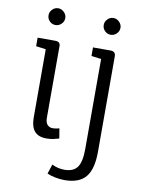

<svg xmlns="http://www.w3.org/2000/svg" viewBox="-106 -838 854 1151"><g transform="rotate(10 321.0 -263.0)"><path d="M218 14Q169 14 145.5 -13.5Q122 -41 122 -99V-512L62 -520V-572H170Q202 -572 200 -541V-108Q200 -80 212.5 -66.5Q225 -53 244 -53Q258 -53 268.5 -55.5Q279 -58 285 -59L295 1Q279 6 260 10Q241 14 218 14ZM154 -665Q133 -665 118 -680Q103 -695 103 -716Q103 -736 118 -751.5Q133 -767 154 -767Q174 -767 189.5 -751.5Q205 -736 205 -716Q205 -695 189.5 -680Q174 -665 154 -665ZM368 241Q343 241 313.5 235.5Q284 230 262 220L281 162Q317 180 357 180Q412 180 435.5 147Q459 114 459 37V-512L399 -520V-572H507Q537 -572 537 -541V39Q537 145 497 193Q457 241 368 241ZM490 -665Q469 -665 454 -680Q439 -695 439 -716Q439 -736 454 -751.5Q469 -767 490 -767Q510 -767 525.5 -751.5Q541 -736 541 -716Q541 -695 525.5 -680Q510 -665 490 -665Z"/></g></svg>

Font: Fauna One
Style: Regular
Weight: 400
Designer: Eduardo Rodriguez Tunni
Foundry: Eduardo Rodriguez Tunni
Version: Version 2.001; ttfautohint (v1.8.4.7-5d5b);gftools[0.9.23]